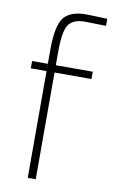

<svg xmlns="http://www.w3.org/2000/svg" viewBox="-85 -784 487 829"><g transform="rotate(10 158.5 -369.5)"><path d="M133 -468V0H98V-468H29V-500H98V-561Q98 -666 126 -702.5Q154 -739 225 -739L317 -736V-705Q253 -707 225 -707Q172 -707 152.5 -677.5Q133 -648 133 -560V-500H295V-468Z"/></g></svg>

Font: Titillium Web ExtraLight
Style: Regular
Weight: 275
Version: Version 1.002;PS 57.000;hotconv 1.0.70;makeotf.lib2.5.55311